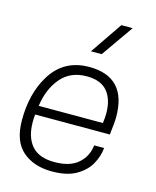

<svg xmlns="http://www.w3.org/2000/svg" viewBox="-117 -861 774 951"><g transform="rotate(15 269.5 -385.5)"><path d="M240 9Q147 9 89.5 -41Q32 -91 32 -199Q32 -334 89 -428Q155 -539 287 -539Q479 -539 479 -334Q479 -305 471 -242H88Q86 -222 86 -204Q86 -126 123.5 -82.5Q161 -39 241 -39Q320 -39 362 -76Q404 -113 410 -170H461Q457 -127 434.5 -86.5Q412 -46 365 -18.5Q318 9 240 9ZM423 -288Q427 -315 427 -338Q427 -410 393 -450.5Q359 -491 287 -491Q203 -491 154.5 -433.5Q106 -376 94 -288ZM329 -616H274L386 -780H444Z"/></g></svg>

Font: Tanohe Sans Light
Style: Italic
Weight: 300
Designer: Village Type and Design LLC & Cristiano Sobral
Foundry: Cooper Hewitt Smithsonian Design Museum
Version: Version 1.00;September 29, 2021;FontCreator 13.0.0.2655 64-b